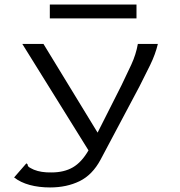

<svg xmlns="http://www.w3.org/2000/svg" viewBox="-20 -650 790 844"><path d="M200 174Q151 174 110.5 163Q70 152 42 130L89 76L96 68L101 72Q102 81 108 85Q114 89 129 96Q161 109 206 108Q262 108 300.5 85.5Q339 63 369 11L78 -457H171L409 -67L514 -275Q536 -320 557 -365.5Q578 -411 586 -457H674Q663 -411 640 -364Q617 -317 593 -270L422 52Q386 119 329.5 146.5Q273 174 200 174ZM199 -569V-630H580V-569Z"/></svg>

Font: Inconsolata ExtraExpanded
Style: Regular
Weight: 400
Width: 8
Monospace: yes
Designer: Raph Levien, Cyreal, Brenton Simpson
Foundry: Raph Levien, Cyreal, Google
Version: Version 3.001; ttfautohint (v1.8.2.53-6de2)